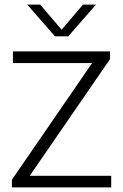

<svg xmlns="http://www.w3.org/2000/svg" viewBox="-20 -820 538 840"><path d="M32 0V-33.5L392.5 -558L397.5 -544H36.5V-595H461.5V-561.5L100.5 -37L95.5 -51H466.5V0ZM220.5 -661 99 -800H156L257 -681H242L343 -800H400L278.5 -661Z"/></svg>

Font: Encode Sans SC Light
Style: Regular
Weight: 300
Version: Version 3.002